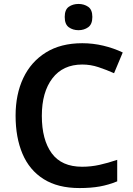

<svg xmlns="http://www.w3.org/2000/svg" viewBox="-20 -1036 675 973"><path d="M397 -709Q299 -709 245.5 -639Q192 -569 192 -449Q192 -328 242 -259.5Q292 -191 396 -191Q441 -191 484 -200.5Q527 -210 574 -226V-117Q530 -99 485.5 -91Q441 -83 383 -83Q273 -83 201 -128.5Q129 -174 94 -256.5Q59 -339 59 -450Q59 -558 98 -640.5Q137 -723 212.5 -770Q288 -817 397 -817Q451 -817 503.5 -804.5Q556 -792 602 -770L558 -665Q520 -682 479.5 -695.5Q439 -709 397 -709ZM378 -1016Q406 -1016 427 -1001.5Q448 -987 448 -950Q448 -913 427 -898Q406 -883 378 -883Q349 -883 328.5 -898Q308 -913 308 -950Q308 -987 328.5 -1001.5Q349 -1016 378 -1016Z"/></svg>

Font: Noto Sans Telugu UI SemiBold
Style: Regular
Weight: 600
Designer: Jelle Bosma - Monotype Design Team
Foundry: Monotype Imaging Inc.
Version: Version 2.005; ttfautohint (v1.8.4.7-5d5b)